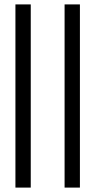

<svg xmlns="http://www.w3.org/2000/svg" viewBox="-20 -851 432 871"><path d="M50 0V-831H119.5V0ZM273 0V-831H342.5V0Z"/></svg>

Font: Merriweather 144pt Light
Style: Regular
Weight: 300
Version: Version 2.100